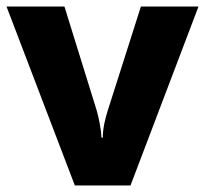

<svg xmlns="http://www.w3.org/2000/svg" viewBox="-20 -570 630 590"><path d="M210 0 0 -550H178L277 -231Q282 -214 286.5 -190Q291 -166 292 -147H296Q296 -168 300.5 -190Q305 -212 311 -230L413 -550H590L381 0Z"/></svg>

Font: Noto Kufi Arabic ExtraBold
Style: Regular
Weight: 800
Designer: Monotype Design Team, David Williams, Khaled Hosny
Foundry: Google LLC
Version: Version 2.109; ttfautohint (v1.8.4.7-5d5b)